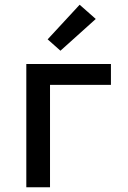

<svg xmlns="http://www.w3.org/2000/svg" viewBox="-20 -790 540 810"><path d="M91 0V-520H448V-432H191V0ZM235 -576 181 -624 316 -770 384 -710Z"/></svg>

Font: Zed Sans Semibold
Style: Regular
Weight: 600
Designer: Belleve Invis
Foundry: Belleve Invis
Version: Version 1.0.0; ttfautohint (v1.8.4)